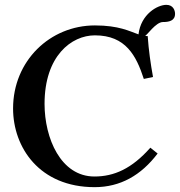

<svg xmlns="http://www.w3.org/2000/svg" viewBox="-20 -763 743 793"><path d="M667 -743C631 -743 562 -705 552 -621C515 -634 471 -658 372 -658C187 -658 34 -512 34 -315C34 -154 143 10 371 10C477 10 563 -39 631 -129L601 -153C524 -66 451 -34 370 -34C231 -34 164 -192 164 -334C164 -532 275 -617 372 -617C500 -617 543 -532 574 -437L612 -445C602 -500 594 -556 590 -614C586 -614 583 -614 579 -615C586 -615 623 -672 653 -672C676 -672 703 -676 703 -706C703 -719 696 -743 667 -743Z"/></svg>

Font: Libertinus Serif Semibold
Style: Regular
Weight: 600
Designer: Philipp H. Poll, Khaled Hosny
Foundry: Caleb Maclennan
Version: Version 7.050;RELEASE